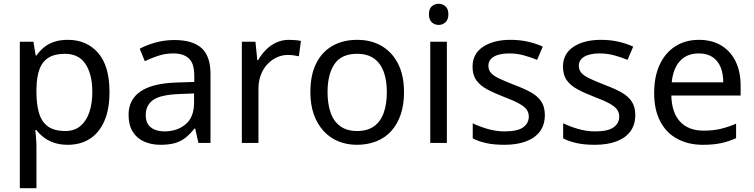

<svg xmlns="http://www.w3.org/2000/svg" viewBox="-20 -757 3994 1017"><path d="M340 -546Q439 -546 499.5 -477Q560 -408 560 -269Q560 -178 532.5 -115.5Q505 -53 455.5 -21.5Q406 10 339 10Q298 10 266 -1Q234 -12 211.5 -29.5Q189 -47 173 -68H167Q169 -51 171 -25Q173 1 173 20V240H85V-536H157L169 -463H173Q189 -486 211.5 -505Q234 -524 265.5 -535Q297 -546 340 -546ZM324 -472Q270 -472 237 -451.5Q204 -431 189 -390Q174 -349 173 -286V-269Q173 -203 187 -157Q201 -111 234.5 -87Q268 -63 326 -63Q375 -63 406.5 -90Q438 -117 453.5 -163.5Q469 -210 469 -270Q469 -362 433.5 -417Q398 -472 324 -472Z M903 -545Q1001 -545 1048 -502Q1095 -459 1095 -365V0H1031L1014 -76H1010Q987 -47 962.5 -27.5Q938 -8 906.5 1Q875 10 830 10Q782 10 743.5 -7Q705 -24 683 -59.5Q661 -95 661 -149Q661 -229 724 -272.5Q787 -316 918 -320L1009 -323V-355Q1009 -422 980 -448Q951 -474 898 -474Q856 -474 818 -461.5Q780 -449 747 -433L720 -499Q755 -518 803 -531.5Q851 -545 903 -545ZM929 -259Q829 -255 790.5 -227Q752 -199 752 -148Q752 -103 779.5 -82Q807 -61 850 -61Q918 -61 963 -98.5Q1008 -136 1008 -214V-262Z M1511 -546Q1526 -546 1543.5 -544.5Q1561 -543 1574 -540L1563 -459Q1550 -462 1534.5 -464Q1519 -466 1505 -466Q1474 -466 1446 -453Q1418 -440 1396 -416.5Q1374 -393 1361.5 -360Q1349 -327 1349 -286V0H1261V-536H1333L1343 -438H1347Q1364 -468 1388 -492.5Q1412 -517 1443 -531.5Q1474 -546 1511 -546Z M2120 -269Q2120 -202 2102.5 -150.5Q2085 -99 2052.5 -63Q2020 -27 1973.5 -8.5Q1927 10 1870 10Q1817 10 1772 -8.5Q1727 -27 1694 -63Q1661 -99 1642.5 -150.5Q1624 -202 1624 -269Q1624 -358 1654 -419.5Q1684 -481 1740 -513.5Q1796 -546 1873 -546Q1946 -546 2001.5 -513.5Q2057 -481 2088.5 -419.5Q2120 -358 2120 -269ZM1715 -269Q1715 -206 1731.5 -159.5Q1748 -113 1783 -88Q1818 -63 1872 -63Q1926 -63 1961 -88Q1996 -113 2012.5 -159.5Q2029 -206 2029 -269Q2029 -333 2012 -378Q1995 -423 1960.5 -447.5Q1926 -472 1871 -472Q1789 -472 1752 -418Q1715 -364 1715 -269Z M2347 -536V0H2259V-536ZM2304 -737Q2324 -737 2339.5 -723.5Q2355 -710 2355 -681Q2355 -653 2339.5 -639Q2324 -625 2304 -625Q2282 -625 2267 -639Q2252 -653 2252 -681Q2252 -710 2267 -723.5Q2282 -737 2304 -737Z M2866 -148Q2866 -96 2840 -61Q2814 -26 2766 -8Q2718 10 2652 10Q2596 10 2555.5 1Q2515 -8 2484 -24V-104Q2516 -88 2561.5 -74.5Q2607 -61 2654 -61Q2721 -61 2751 -82.5Q2781 -104 2781 -140Q2781 -160 2770 -176Q2759 -192 2730.5 -208Q2702 -224 2649 -244Q2597 -264 2560 -284Q2523 -304 2503 -332Q2483 -360 2483 -404Q2483 -472 2538.5 -509Q2594 -546 2684 -546Q2733 -546 2775.5 -536.5Q2818 -527 2855 -510L2825 -440Q2791 -454 2754 -464Q2717 -474 2678 -474Q2624 -474 2595.5 -456.5Q2567 -439 2567 -409Q2567 -387 2580 -371.5Q2593 -356 2623.5 -341.5Q2654 -327 2705 -307Q2756 -288 2792 -268Q2828 -248 2847 -219.5Q2866 -191 2866 -148Z M3345 -148Q3345 -96 3319 -61Q3293 -26 3245 -8Q3197 10 3131 10Q3075 10 3034.5 1Q2994 -8 2963 -24V-104Q2995 -88 3040.5 -74.5Q3086 -61 3133 -61Q3200 -61 3230 -82.5Q3260 -104 3260 -140Q3260 -160 3249 -176Q3238 -192 3209.5 -208Q3181 -224 3128 -244Q3076 -264 3039 -284Q3002 -304 2982 -332Q2962 -360 2962 -404Q2962 -472 3017.5 -509Q3073 -546 3163 -546Q3212 -546 3254.5 -536.5Q3297 -527 3334 -510L3304 -440Q3270 -454 3233 -464Q3196 -474 3157 -474Q3103 -474 3074.5 -456.5Q3046 -439 3046 -409Q3046 -387 3059 -371.5Q3072 -356 3102.5 -341.5Q3133 -327 3184 -307Q3235 -288 3271 -268Q3307 -248 3326 -219.5Q3345 -191 3345 -148Z M3682 -546Q3751 -546 3800.5 -516Q3850 -486 3876.5 -431.5Q3903 -377 3903 -304V-251H3536Q3538 -160 3582.5 -112.5Q3627 -65 3707 -65Q3758 -65 3797.5 -74.5Q3837 -84 3879 -102V-25Q3838 -7 3798 1.5Q3758 10 3703 10Q3627 10 3568.5 -21Q3510 -52 3477.5 -113.5Q3445 -175 3445 -264Q3445 -352 3474.5 -415Q3504 -478 3557.5 -512Q3611 -546 3682 -546ZM3681 -474Q3618 -474 3581.5 -433.5Q3545 -393 3538 -321H3811Q3811 -367 3797 -401Q3783 -435 3754.5 -454.5Q3726 -474 3681 -474Z"/></svg>

Font: ukannada25
Style: Book
Weight: 400
Designer: Jelle Bosma - Monotype Design Team
Foundry: Monotype Imaging Inc.
Version: Version 2.003